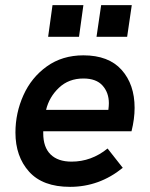

<svg xmlns="http://www.w3.org/2000/svg" viewBox="-20 -717 582 746"><path d="M40 -202Q40 -278 71 -347Q102 -416 162 -459Q222 -502 304 -502Q402 -502 452.5 -445.5Q503 -389 503 -298Q503 -255 491 -207H148V-199Q148 -145 176.5 -117Q205 -89 258 -89Q335 -89 398 -140L457 -65Q366 9 252 9Q146 9 93 -50Q40 -109 40 -202ZM401 -290Q403 -306 403 -316Q403 -357 378.5 -384.5Q354 -412 304 -412Q247 -412 209 -376Q171 -340 159 -290ZM373 -697H492L474 -574H355ZM184 -697H304L287 -574H167Z"/></svg>

Font: Hanken Grotesk SemiBold
Style: Italic
Weight: 600
Italic angle: -8°
Designer: Alfredo Marco Pradil
Foundry: Hanken Design Co.
Version: Version 3.014